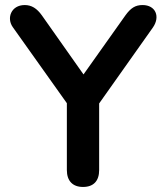

<svg xmlns="http://www.w3.org/2000/svg" viewBox="-20 -733 658 761"><path d="M309 8C351 8 373 -16 373 -59V-323L586 -624C616 -667 597 -713 545 -713C516 -713 498 -701 477 -672L311 -438L146 -672C126 -700 105 -713 78 -713C24 -713 5 -661 31 -625L245 -324V-59C245 -16 268 8 309 8Z"/></svg>

Font: Nunito
Style: Bold
Weight: 700
Designer: Vernon Adams
Foundry: Vernon Adams
Version: Version 3.602